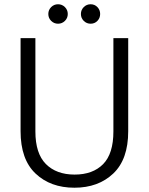

<svg xmlns="http://www.w3.org/2000/svg" viewBox="-20 -879 701 906"><path d="M77.1 -259.8V-699.2H147V-258.8Q147 -154.8 196.5 -105Q246.1 -55.2 332 -55.2Q418 -55.2 466.6 -104.5Q515.1 -153.8 515.1 -258.8V-699.2H585V-259.8Q585 -127 514.4 -60.1Q443.8 6.8 331.1 6.8Q218.3 6.8 147.7 -60.1Q77.1 -127 77.1 -259.8ZM208 -813Q208 -832 221.4 -845.5Q234.9 -858.9 253.9 -858.9Q272.9 -858.9 286.4 -845.5Q299.8 -832 299.8 -813Q299.8 -793.9 286.4 -780.5Q272.9 -767.1 253.9 -767.1Q234.9 -767.1 221.4 -780.5Q208 -793.9 208 -813ZM361.8 -813Q361.8 -832 375.2 -845.5Q388.7 -858.9 407.7 -858.9Q426.8 -858.9 439.7 -845.5Q452.6 -832 452.6 -813Q452.6 -793.9 439.7 -780.5Q426.8 -767.1 407.7 -767.1Q388.7 -767.1 375.2 -780.5Q361.8 -793.9 361.8 -813Z"/></svg>

Font: Poppins Light
Style: Regular
Weight: 300
Designer: Ninad Kale (Devanagari), Jonny Pinhorn (Latin)
Foundry: Indian Type Foundry
Version: 4.004